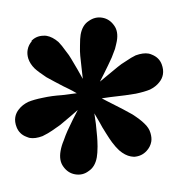

<svg xmlns="http://www.w3.org/2000/svg" viewBox="-78 -869 762 821"><g transform="rotate(10 303.5 -458.0)"><path d="M301.8 -118.2Q270.5 -118.2 246.6 -142.1Q223.6 -164.1 223.6 -206.1Q223.6 -229 229 -252Q232.9 -276.4 237.8 -295.9L252 -347.2L265.6 -391.1L237.8 -356.9L202.6 -314.9L172.9 -285.2Q158.7 -271 136.7 -254.9Q107.9 -237.8 84 -237.8Q79.6 -237.8 68.8 -240.2Q37.6 -246.1 21 -272.9Q7.8 -294.4 7.8 -314.9Q7.8 -334 17.6 -351.1Q28.3 -371.6 50.8 -388.2Q72.8 -402.3 107.9 -416Q127.9 -424.3 147.9 -430.7Q168 -437 188 -441.9L249 -460.9Q245.6 -461.9 241 -463.6Q236.3 -465.3 229.5 -467.8Q222.7 -470.2 212.4 -473.1Q202.1 -476.1 188 -480Q166.5 -486.8 146.7 -493.2Q127 -499.5 108.9 -505.9Q90.8 -513.7 76.7 -520.8Q62.5 -527.8 52.7 -534.2Q30.3 -549.8 19 -570.8Q9.8 -588.9 9.8 -606.9Q9.8 -629.9 22 -647.9L17.6 -645Q33.2 -671.4 64.9 -678.2Q73.2 -680.2 79.6 -680.2Q105 -680.2 133.8 -663.1Q151.4 -650.4 168.9 -632.8Q190.4 -613.8 199.7 -602.1L234.9 -561Q246.1 -547.4 253.2 -538.6Q260.3 -529.8 263.7 -525.9L251 -568.8L235.8 -621.1Q231 -637.7 227.1 -664.1Q221.7 -695.3 221.7 -710Q221.7 -752 245.6 -773.9Q269 -797.9 300.8 -797.9Q332 -797.9 356 -773.9Q378.9 -752 378.9 -710Q378.9 -705.1 378.4 -696.5Q377.9 -688 377 -675.8L369.6 -637.2L359.9 -601.1L348.6 -562L337.9 -526.9L367.7 -562Q378.4 -575.2 401.9 -602.1Q413.6 -616.2 433.6 -633.8Q451.2 -651.4 468.8 -664.1Q498.5 -681.2 522 -681.2Q528.3 -681.2 536.6 -679.2Q569.3 -672.4 585 -646Q597.7 -624.5 597.7 -604Q597.7 -585 587.9 -567.9Q577.1 -547.4 554.7 -530.8Q533.2 -517.1 498 -502.9Q474.1 -494.6 453.9 -488Q433.6 -481.4 418 -477.1Q395.5 -470.7 357.9 -458Q363.3 -456.1 378.4 -451.4Q393.6 -446.8 418.9 -439Q434.6 -434.6 454.8 -428Q475.1 -421.4 499 -413.1Q536.1 -397.5 555.7 -383.8Q579.1 -368.7 588.9 -348.1Q598.6 -328.6 598.6 -312Q598.6 -290 585.9 -270Q569.3 -243.7 537.6 -235.8Q532.7 -234.9 523.9 -234.9Q498.5 -234.9 469.7 -252Q454.1 -261.7 433.6 -280.8Q419.9 -293.9 402.8 -313Q378.9 -338.9 367.7 -354L337.9 -389.2L352.1 -346.2L366.7 -293.9Q368.7 -286.1 371.1 -275.9Q373.5 -265.6 376 -252Q380.9 -223.1 380.9 -206.1Q380.9 -164.6 356.9 -142.1Q335 -118.2 301.8 -118.2Z"/></g></svg>

Font: Moul
Style: Regular
Weight: 400
Designer: Danh Hong
Version: Version 8.002; ttfautohint (v1.8.3)